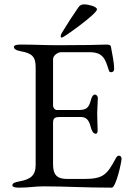

<svg xmlns="http://www.w3.org/2000/svg" viewBox="-20 -858 604 883"><path d="M66 5C120 5 136 -1 181 -1C281 -1 366 5 494 5C513 5 539 -111 539 -128C539 -136 535 -141 528 -142C521 -143 516 -137 512 -129C471 -52 453 -35 364 -35H290C245 -35 224 -51 224 -102V-294C224 -317 235 -320 258 -320H351C377 -320 389 -306 397 -275C402 -254 410 -243 420 -243C428 -243 429 -251 429 -260C429 -268 427 -317 427 -337C427 -353 430 -398 430 -407C430 -417 422 -423 417 -423C409 -423 403 -416 399 -401C389 -364 380 -352 341 -352H242C232 -352 224 -362 224 -374V-586C224 -605 249 -618 260 -618H391C454 -618 464 -587 480 -536C482 -529 484 -526 491 -526C497 -526 505 -529 505 -541C505 -568 497 -606 490 -644C489 -651 479 -653 472 -653L387 -651C345 -651 294 -650 250 -650C180 -650 148 -653 73 -653C56 -653 44 -650 44 -642C44 -633 54 -626 77 -622C127 -613 144 -597 144 -549V-99C144 -51 120 -33 70 -24C47 -20 37 -15 37 -6C37 2 49 5 66 5ZM259 -691C259 -688 261 -685 265 -685C272 -685 426 -794 426 -815C426 -829 382 -838 368 -838C357 -838 348 -835 341 -825C314 -786 288 -746 264 -706C261 -701 259 -695 259 -691Z"/></svg>

Font: EB Garamond
Style: Regular
Weight: 400
Designer: Georg Duffner and Octavio Pardo
Foundry: Georg Duffner
Version: Version 1.000;PS 001.000;hotconv 1.0.88;makeotf.lib2.5.64775